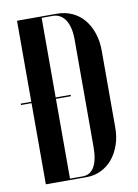

<svg xmlns="http://www.w3.org/2000/svg" viewBox="-81 -753 581 808"><g transform="rotate(-10 210.0 -349.5)"><path d="M48.8 0H223.2Q257 0 285.4 -13.9Q313.8 -27.8 334 -52.1Q354.2 -76.5 366.1 -110.2Q378 -144 378 -184V-513.5Q378 -555.2 366.1 -589.4Q354.2 -623.5 333.8 -647.9Q313.2 -672.2 283.8 -685.6Q254.2 -699 218.8 -699H48.8ZM153 -693H200Q217.8 -693 231.2 -685.2Q244.8 -677.5 254.2 -663Q263.8 -648.5 268.8 -627.2Q273.8 -606 273.8 -579.2V-120.8Q273.8 -64.5 256.9 -35.2Q240 -6 207.5 -6H153ZM3.8 -346.8H217V-352.8H3.8Z"/></g></svg>

Font: Moniqa Black
Style: Regular
Weight: 900
Designer: Rajesh Rajput
Foundry: Rajesh Rajput
Version: Version 1.000